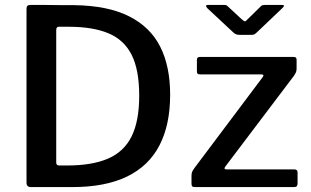

<svg xmlns="http://www.w3.org/2000/svg" viewBox="-20 -762 1265 782"><path d="M106 0Q88 0 88 -18V-726Q88 -735 92 -738.5Q96 -742 105 -742Q124 -742 147.5 -742Q171 -742 195.5 -741.5Q220 -741 242.5 -741Q265 -741 283 -741Q420 -739 506 -695.5Q592 -652 632.5 -572Q673 -492 673 -376Q673 -254 629.5 -170Q586 -86 497.5 -43Q409 0 274 0ZM221 -88H254Q355 -88 420 -116Q485 -144 516 -206.5Q547 -269 547 -372Q547 -478 516 -539Q485 -600 421.5 -626.5Q358 -653 260 -653H219Q209 -653 209 -639V-100Q209 -88 221 -88ZM774 0Q766 0 763 -3Q760 -6 760 -14V-46Q760 -56 762.5 -62Q765 -68 773 -79L1050 -448Q1058 -459 1044 -459H795Q787 -459 784.5 -462Q782 -465 782 -473V-518Q782 -530 793 -530H1177Q1188 -530 1188 -519V-483Q1188 -474 1185.5 -468Q1183 -462 1177 -453L898 -84Q889 -72 903 -72H1179Q1192 -72 1192 -60V-14Q1192 -8 1189 -4Q1186 0 1177 0H774ZM1041 -735Q1045 -740 1050 -741Q1055 -742 1061 -742H1128Q1144 -742 1130 -729L1026 -630Q1022 -626 1017.5 -623Q1013 -620 1005 -620H956Q946 -620 940 -623Q934 -626 929 -631L824 -729Q819 -735 819.5 -738.5Q820 -742 827 -742H889Q896 -742 899.5 -741.5Q903 -741 909 -735L964 -684Q974 -675 977.5 -675Q981 -675 989 -684Z"/></svg>

Font: Libre Franklin Medium
Style: Regular
Weight: 500
Designer: Pablo Impallari, Rodrigo Fuenzalida, Nhung Nguyen
Foundry: Impallari Type
Version: Version 3.000